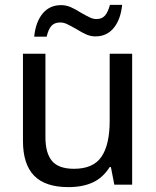

<svg xmlns="http://www.w3.org/2000/svg" viewBox="-20 -756 640 786"><path d="M74 -179V-536H166V-194Q166 -129 193 -97Q220 -65 283 -65Q362 -65 395.5 -114.5Q429 -164 429 -261V-536H521V0H448L434 -72H429Q401 -28 359.5 -9Q318 10 260 10Q165 10 119.5 -37Q74 -84 74 -179ZM230 -735Q250 -735 269 -727Q288 -719 313 -703Q334 -691 348 -684.5Q362 -678 375 -678Q397 -678 409.5 -692Q422 -706 430 -736H480Q474 -676 445.5 -641.5Q417 -607 371 -607Q351 -607 333 -615Q315 -623 291 -638Q266 -652 253 -658Q240 -664 226 -664Q203 -664 190.5 -650Q178 -636 171 -606H120Q126 -666 154.5 -700.5Q183 -735 230 -735Z"/></svg>

Font: Noto Sans Mono UI
Style: Regular
Weight: 400
Monospace: yes
Designer: Monotype Design team
Foundry: Monotype Imaging Inc.
Version: Version 1.000